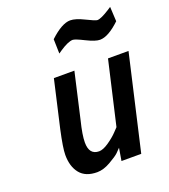

<svg xmlns="http://www.w3.org/2000/svg" viewBox="-137 -840 837 950"><g transform="rotate(-20 281.0 -365.0)"><path d="M449 -600Q425 -600 379 -623Q333 -646 321 -646Q297 -646 252 -616L236 -605L234 -681Q298 -741 342 -741Q370 -741 415 -718.5Q460 -696 470 -696Q489 -696 536 -726L551 -736L555 -659Q493 -600 449 -600ZM212 11Q151 11 121.5 -25.5Q92 -62 92 -123Q92 -160 112 -251L169 -500H277L222 -259Q204 -187 204 -148Q204 -83 256 -83Q277 -83 307 -103.5Q337 -124 357 -145L377 -166L454 -500H562L447 0H343L354 -66Q346 -57 333 -44.5Q320 -32 282.5 -10.5Q245 11 212 11Z"/></g></svg>

Font: Titillium Web SemiBold
Style: Italic
Weight: 600
Italic angle: -13°
Version: Version 1.002;PS 57.000;hotconv 1.0.70;makeotf.lib2.5.55311